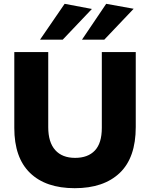

<svg xmlns="http://www.w3.org/2000/svg" viewBox="-20 -974 789 1007"><path d="M372 13Q524 13 608 -67Q692 -147 692 -308V-701H514V-303Q514 -223 477.5 -184.5Q441 -146 374 -146Q306 -146 269.5 -187Q233 -228 233 -307V-701H55V-303Q55 -147 137.5 -67Q220 13 372 13ZM462 -927 319 -954 190 -766H309ZM681 -928 537 -954 410 -766H527Z"/></svg>

Font: Geom ExtraBold
Style: Bold
Weight: 800
Version: Version 1.102